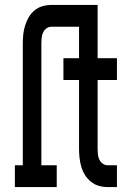

<svg xmlns="http://www.w3.org/2000/svg" viewBox="-20 -755 540 775"><path d="M40 0V-88H72V-580Q72 -599 74 -617Q76 -635 81.5 -652.5Q87 -670 96 -685.5Q105 -701 119.5 -713Q134 -725 151.5 -730Q169 -735 187 -735H344V-647H187Q176 -647 167 -640Q158 -633 153.5 -623Q149 -613 148 -602Q147 -591 147 -580V-88H209V0ZM414 0Q396 0 378.5 -5Q361 -10 346.5 -22Q332 -34 322.5 -49.5Q313 -65 308 -82.5Q303 -100 301 -118Q299 -136 299 -155V-432H236V-520H299V-735H374V-520H452V-432H374V-155Q374 -144 375 -133Q376 -122 380.5 -112Q385 -102 394 -95Q403 -88 414 -88H452V0Z"/></svg>

Font: Iosevka Curly Slab Semibold
Style: Regular
Weight: 600
Monospace: yes
Designer: Belleve Invis
Foundry: Belleve Invis
Version: Version 22.1.2; ttfautohint (v1.8.4)